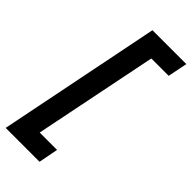

<svg xmlns="http://www.w3.org/2000/svg" viewBox="-274 -790 962 962"><g transform="rotate(45 207.0 -309.0)"><path d="M240 124H0L174 -742H414L393 -638H270L137 20H260Z"/></g></svg>

Font: Argentum Sans Medium
Style: Italic
Weight: 500
Italic angle: -11°
Designer: Julieta Ulanovsky (font), Cristiano Sobral (main changes and remaster)
Foundry: Julieta Ulanovsky (font), Cristiano Sobral (main changes and remaster)
Version: Version 2.007;June 15, 2022;FontCreator 14.0.0.2814 64-bit; 